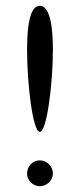

<svg xmlns="http://www.w3.org/2000/svg" viewBox="-20 -641 264 661"><path d="M162.1 -469.2C162.1 -585.9 141.1 -621.1 117.2 -621.1C92.8 -621.1 73.2 -585.9 73.2 -469.2C73.2 -352.1 92.8 -187 117.2 -187C141.1 -187 162.1 -352.1 162.1 -469.2ZM162.1 -43.9C162.1 -68.8 141.1 -88.9 117.2 -88.9C92.8 -88.9 73.2 -68.8 73.2 -43.9C73.2 -20 92.8 0 117.2 0C141.1 0 162.1 -20 162.1 -43.9Z"/></svg>

Font: Pierce
Style: Roman
Weight: 500
Version: Version 0.2.0